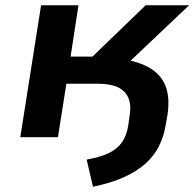

<svg xmlns="http://www.w3.org/2000/svg" viewBox="-20 -521 740 729"><path d="M333 188 309 85Q360 76 392.5 60.5Q425 45 443 19.5Q461 -6 467 -45L472 -80Q479 -122 467.5 -149Q456 -176 428 -189.5Q400 -203 353 -203H232L200 0H57L136 -501H278L248 -306H331L533 -501H698L431 -248L386 -299Q452 -299 499 -284.5Q546 -270 575 -243.5Q604 -217 614 -177Q624 -137 616 -85L609 -46Q602 -3 583.5 34Q565 71 532 100.5Q499 130 450 152Q401 174 333 188Z"/></svg>

Font: Nunito Sans 7pt SemiExpanded
Style: Bold Italic
Weight: 700
Width: 6
Italic angle: -9°
Designer: Vernon Adams
Foundry: Vernon Adams
Version: Version 3.101;gftools[0.9.27]